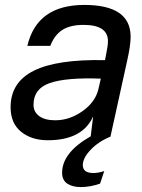

<svg xmlns="http://www.w3.org/2000/svg" viewBox="-20 -555 578 779"><path d="M322 -535Q510 -535 510 -406Q510 -371 496 -309L428 0H427Q380 19 348 52.5Q316 86 316 115Q316 147 359 147Q379 147 403 139L386 190Q346 204 308 204Q274 204 253 190Q232 176 232 146Q232 64 348 -2L358 -83Q315 14 174 14Q108 14 65.5 -20.5Q23 -55 23 -120Q23 -221 117 -268Q211 -315 406 -311L410 -331Q418 -369 418 -388Q418 -454 319 -454Q265 -454 233 -433.5Q201 -413 184 -369H91Q130 -535 322 -535ZM116 -130Q116 -101 139 -84Q162 -67 204 -67Q262 -67 314 -103.5Q366 -140 379 -192L389 -236Q248 -241 182 -218Q116 -195 116 -130Z"/></svg>

Font: Nacelle
Style: Italic
Weight: 400
Italic angle: -12°
Designer: Sora Sagano
Foundry: Sora Sagano
Version: Version 1.000;FEAKit 1.0